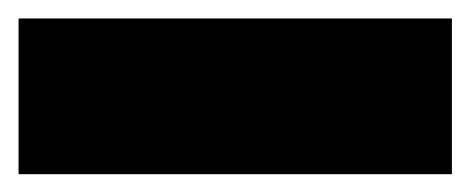

<svg xmlns="http://www.w3.org/2000/svg" viewBox="-30 16 512 209"><path d="M-9.8 205.6V36.1H461.9V205.6Z"/></svg>

Font: Pinar-DS2-FD ExtraBold
Style: Regular
Weight: 800
Designer: Amin Abedi
Version: Version 3.000